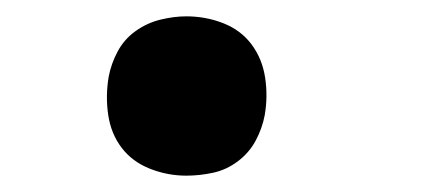

<svg xmlns="http://www.w3.org/2000/svg" viewBox="-20 -207 540 235"><path d="M208 8Q185 8 163.5 -0.5Q142 -9 129 -26Q116 -43 112.5 -66Q109 -89 113 -113Q116 -129 124 -144Q132 -159 146 -169Q160 -179 176.5 -183Q193 -187 208 -187Q232 -187 253.5 -178.5Q275 -170 288 -152.5Q301 -135 304.5 -112Q308 -89 304 -66Q301 -50 293 -35Q285 -20 271 -9.5Q257 1 240.5 4.5Q224 8 208 8Z"/></svg>

Font: Iosevka Curly Slab Oblique
Style: Bold
Weight: 700
Italic angle: -9°
Monospace: yes
Designer: Belleve Invis
Foundry: Belleve Invis
Version: Version 11.1.0; ttfautohint (v1.8.3)